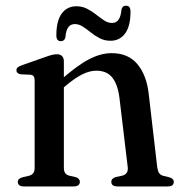

<svg xmlns="http://www.w3.org/2000/svg" viewBox="-20 -670 654 690"><path d="M209.5 -450V-68Q209.5 -54.5 214.5 -47.8Q219.5 -41 229.5 -38.5L252 -33.5Q267 -28 267 -17Q267 0 244.5 0H66Q55 0 49.5 -4.2Q44 -8.5 44 -16Q44 -22.5 48.2 -26.5Q52.5 -30.5 61 -33L85 -38.5Q94.5 -41.5 99.5 -47.8Q104.5 -54 104.5 -67.5V-379.5Q104.5 -391 101 -395.8Q97.5 -400.5 89 -401.5L54.5 -403Q46.5 -404.5 42.8 -408Q39 -411.5 39 -417Q39 -423.5 43.2 -427.5Q47.5 -431.5 58.5 -435.5L142.5 -465Q157.5 -470.5 167.2 -472.8Q177 -475 185 -475Q197 -475 203.2 -468.2Q209.5 -461.5 209.5 -450ZM195.5 -344 176.5 -363.5 198 -382.5Q257 -434.5 299.5 -456.8Q342 -479 381 -479Q441 -479 474 -439.2Q507 -399.5 514.5 -332L545 -69.5Q547 -55.5 551.8 -48.2Q556.5 -41 567 -38L588 -33Q596.5 -30.5 600.5 -26.5Q604.5 -22.5 604.5 -16Q604.5 -8.5 599.2 -4.2Q594 0 583 0H402.5Q380 0 380 -17Q380 -28 395 -33.5L418.5 -38.5Q429.5 -41 435 -48.5Q440.5 -56 439 -69.5L409.5 -316.5Q403.5 -366 383.8 -391Q364 -416 326 -416Q302.5 -416 275.8 -402.8Q249 -389.5 217 -362.5ZM377 -523.5Q356 -523.5 338.5 -532.5Q321 -541.5 306.2 -553.5Q291.5 -565.5 277.5 -574.5Q263.5 -583.5 249 -583.5Q233.5 -583.5 225.2 -571.8Q217 -560 215 -536Q212 -522 198.5 -522Q182.5 -522 182.5 -543Q182.5 -595 201.8 -621.2Q221 -647.5 254.5 -647.5Q275.5 -647.5 293 -638.5Q310.5 -629.5 325.2 -617.8Q340 -606 354 -596.8Q368 -587.5 382.5 -587.5Q398.5 -587.5 406.5 -599.8Q414.5 -612 416.5 -635.5Q419.5 -649.5 433 -649.5Q449 -649.5 449 -628.5Q449 -576 429.8 -549.8Q410.5 -523.5 377 -523.5Z"/></svg>

Font: Fraunces 18pt
Style: Regular
Weight: 400
Version: Version 1.000;[b76b70a41]